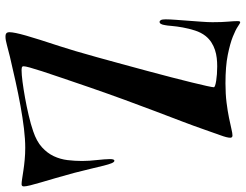

<svg xmlns="http://www.w3.org/2000/svg" viewBox="-117 -653 887 693"><g transform="rotate(90 326.5 -306.5)"><path d="M98.1 111.8Q96.2 107.9 96.2 103Q96.2 85.9 108.6 42.5Q121.1 -1 146 -76.2Q153.8 -99.6 164.3 -135.3Q174.8 -170.9 186.5 -213.1Q198.2 -255.4 210.9 -302Q223.6 -348.6 235.8 -393.8Q248 -439 258.8 -480.7Q269.5 -522.5 277.6 -555.2Q285.6 -587.9 290.3 -609.1Q294.9 -630.4 294.9 -634.8Q294.9 -637.2 288.6 -639.4Q282.2 -641.6 271.5 -643.3Q260.7 -645 247.3 -646Q233.9 -647 219.2 -647Q204.6 -647 189.5 -645.3Q174.3 -643.6 160.2 -638.9Q146 -634.3 133.1 -626Q120.1 -617.7 109.9 -605Q97.2 -588.9 90.1 -566.7Q83 -544.4 79.1 -522.7Q75.2 -501 73.7 -483.4Q72.3 -465.8 70.8 -459Q67.9 -439 59.1 -439Q55.2 -439 52.5 -443.6Q49.8 -448.2 49.8 -460.9Q49.8 -475.6 51.5 -497.6Q53.2 -519.5 54.9 -543.2Q56.6 -566.9 58.3 -589.8Q60.1 -612.8 60.1 -629.9Q60.1 -664.6 58.1 -686Q56.2 -707.5 56.2 -720.2Q56.2 -730 60.1 -730Q63.5 -730 75.4 -721.7Q87.4 -713.4 112.3 -703.4Q137.2 -693.4 178.2 -685.1Q219.2 -676.8 280.8 -676.8Q318.8 -676.8 350.1 -680.7Q381.3 -684.6 405 -689.5Q428.7 -694.3 445.1 -698.2Q461.4 -702.1 469.2 -702.1Q477.1 -702.1 477.1 -693.8Q477.1 -682.6 468 -658Q459 -633.3 446.8 -598.1Q435.5 -565.4 418.7 -521.2Q401.9 -477.1 381.8 -424.3Q361.8 -371.6 339.8 -311.5Q317.9 -251.5 295.9 -188Q275.9 -128.9 261.2 -86.4Q246.6 -43.9 237.3 -15.1Q228 13.7 223.6 29.8Q219.2 45.9 219.2 51.8Q219.2 57.1 223.6 58.1Q228 59.1 233.9 59.1Q248.5 59.1 275.1 55.7Q301.8 52.2 333 46.6Q364.3 41 396.5 33.4Q428.7 25.9 454.1 17.1Q490.2 4.9 511.5 -14.4Q532.7 -33.7 543.7 -57.1Q554.7 -80.6 557.9 -106.9Q561 -133.3 561 -159.2Q561 -171.9 560.1 -185.8Q559.1 -199.7 557.6 -213.4Q556.2 -227.1 555.2 -239Q554.2 -251 554.2 -259.8Q554.2 -275.9 560.1 -275.9Q564.9 -275.9 569.1 -265.9Q573.2 -255.9 577.9 -237.3Q582.5 -218.8 588.9 -191.7Q595.2 -164.6 604 -130.9Q613.8 -94.7 622.6 -64.5Q631.3 -34.2 638.2 -11.2Q645 11.7 648.9 27.6Q652.8 43.5 652.8 50.8Q652.8 59.1 645 59.1Q638.2 59.1 625.2 57.1Q612.3 55.2 595 52.5Q577.6 49.8 556.6 47.9Q535.6 45.9 513.2 45.9Q482.9 45.9 444.1 50.5Q405.3 55.2 362.3 63Q319.3 70.8 274.2 80.8Q229 90.8 185.1 101.1Q160.6 106.9 142.3 112.1Q124 117.2 112.8 117.2Q107.4 117.2 104 116.2Q100.6 115.2 98.1 111.8Z"/></g></svg>

Font: Henny Penny
Style: Regular
Weight: 400
Version: Version 1.001